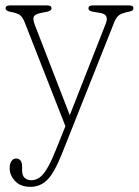

<svg xmlns="http://www.w3.org/2000/svg" viewBox="-20 -466 524 725"><path d="M190 102.5 227 10.5 73.5 -381Q65 -402.5 54.2 -409.8Q43.5 -417 18.5 -421.5Q1 -425 1 -434.5Q1 -445.5 17 -445.5H159Q174.5 -445.5 174.5 -434.5Q174.5 -425 157 -421.5L134 -417Q111.5 -412.5 107.5 -402.8Q103.5 -393 111.5 -372L243.5 -31L380 -378.5Q392.5 -411 359.5 -417L332 -421.5Q314 -424.5 314 -434.5Q314 -445.5 330.5 -445.5H468.5Q484 -445.5 484 -434.5Q484 -431 480.8 -427.5Q477.5 -424 467.5 -422Q440.5 -416.5 430 -409Q419.5 -401.5 412 -383.5L213.5 115.5Q184 189 157.5 214.2Q131 239.5 95.5 239.5Q57 239.5 36.8 217.5Q16.5 195.5 16.5 169Q16.5 152.5 23.2 142.5Q30 132.5 40.5 132.5Q63.5 132.5 63.5 164V177.5Q63.5 198 73.8 206.2Q84 214.5 98.5 214.5Q124 214.5 144.5 189.8Q165 165 190 102.5Z"/></svg>

Font: Fraunces 72pt S100 Thin
Style: Regular
Weight: 100
Version: Version 1.000; ttfautohint (v1.8.3)